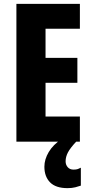

<svg xmlns="http://www.w3.org/2000/svg" viewBox="-20 -734 479 995"><path d="M394 0H65V-714H394V-585H216V-434H381V-305H216V-130H394ZM320 102Q320 120 331 132.5Q342 145 361 145Q375 145 383.5 142Q392 139 399 135V228Q388 232 370.5 236.5Q353 241 330 241Q269 241 239.5 211Q210 181 210 130Q210 92 232.5 54Q255 16 300 -14L375 0Q344 33 332 56Q320 79 320 102Z"/></svg>

Font: Noto Sans Malayalam ExtraCondensed ExtraBold
Style: Regular
Weight: 800
Width: 2
Designer: Jelle Bosma - Monotype Design Team
Foundry: Monotype Imaging Inc.
Version: Version 2.104; ttfautohint (v1.8.4.7-5d5b)